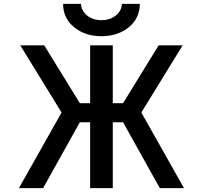

<svg xmlns="http://www.w3.org/2000/svg" viewBox="-20 -964 1040 985"><path d="M799.8 1 611.3 -336.9H558.6V1H442.4V-336.9H389.6L201.2 1H77.1L295.9 -386.7L84 -731.4H207L389.6 -434.6H442.4V-731.4H558.6V-434.6H611.3L793.9 -731.4H917L705.1 -386.7L923.8 1ZM303.7 -944.3H395.5Q397.5 -907.2 427.7 -883.8Q458 -860.4 500.5 -860.4Q543 -860.4 573.2 -883.8Q603.5 -907.2 605.5 -944.3H697.3Q697.3 -871.1 641.1 -824.7Q585 -778.3 500.5 -778.3Q416 -778.3 359.9 -824.7Q303.7 -871.1 303.7 -944.3Z"/></svg>

Font: GenEi Gothic M SemiBold
Style: Regular
Weight: 500
Designer: o_tamon (Modified); [Source Han Sans]
Ryoko NISHIZUKA  (kana & ideographs); Paul D. Hunt (Latin, Greek & Cyrillic); Wenl
Version: Version 1.1a;Original Version 1.004